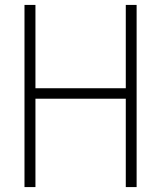

<svg xmlns="http://www.w3.org/2000/svg" viewBox="-20 -760 654 780"><path d="M79.5 0V-740H124V-401.5H491V-740H535V0H491V-359H124V0Z"/></svg>

Font: Encode Sans Condensed ExLight
Style: Regular
Weight: 275
Width: 3
Designer: Multiple Designers
Foundry: Impallari Type
Version: Version 2.000